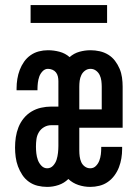

<svg xmlns="http://www.w3.org/2000/svg" viewBox="-20 -725 540 753"><path d="M165 8Q146 8 127.5 3.5Q109 -1 93.5 -12Q78 -23 67.5 -39Q57 -55 50.5 -72.5Q44 -90 41.5 -109Q39 -128 39 -146Q39 -167 42 -187Q45 -207 52.5 -226Q60 -245 73 -261Q86 -277 103.5 -287.5Q121 -298 141 -302.5Q161 -307 181 -307H209V-407Q209 -416 207 -425Q205 -434 199.5 -441Q194 -448 185.5 -451.5Q177 -455 168 -455Q156 -455 147 -445.5Q138 -436 134 -424.5Q130 -413 128.5 -400.5Q127 -388 127 -376V-371H45V-379Q45 -397 48 -415.5Q51 -434 57.5 -451Q64 -468 74.5 -483Q85 -498 100 -508.5Q115 -519 132.5 -523.5Q150 -528 168 -528Q191 -528 213.5 -522Q236 -516 253 -501Q270 -516 291.5 -522Q313 -528 335 -528Q353 -528 371 -524Q389 -520 404.5 -510.5Q420 -501 431 -486.5Q442 -472 449 -455.5Q456 -439 458.5 -421Q461 -403 461 -385V-224H291V-135Q291 -123 292.5 -111.5Q294 -100 298.5 -89.5Q303 -79 312.5 -72Q322 -65 334 -65Q347 -65 356 -74Q365 -83 369.5 -95Q374 -107 375.5 -119.5Q377 -132 377 -144V-149H459V-141Q459 -122 456 -104Q453 -86 446.5 -69Q440 -52 429 -37Q418 -22 403 -11.5Q388 -1 370 3.5Q352 8 334 8Q310 8 287.5 0.5Q265 -7 248 -23Q232 -7 210 0.5Q188 8 165 8ZM291 -296H379V-385Q379 -396 377.5 -408Q376 -420 371 -430.5Q366 -441 356.5 -448Q347 -455 335 -455Q323 -455 313.5 -448Q304 -441 299 -430.5Q294 -420 292.5 -408.5Q291 -397 291 -385ZM165 -65Q179 -65 188.5 -75.5Q198 -86 202 -99Q206 -112 207.5 -126Q209 -140 209 -153V-234H181Q166 -234 153 -226.5Q140 -219 132.5 -206.5Q125 -194 123 -179.5Q121 -165 121 -150Q121 -137 122.5 -123.5Q124 -110 128.5 -97.5Q133 -85 142.5 -75Q152 -65 165 -65ZM100 -635V-705H400V-635Z"/></svg>

Font: Iosevka Custom Medium
Style: Regular
Weight: 500
Monospace: yes
Designer: Belleve Invis
Foundry: Belleve Invis
Version: Version 32.5.0; ttfautohint (v1.8.4)